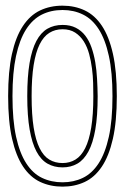

<svg xmlns="http://www.w3.org/2000/svg" viewBox="-20 -661 450 691"><path d="M205.1 -640.6Q249 -640.6 285.2 -623.5Q321.3 -606.4 346.9 -567.9Q372.6 -529.3 386.5 -467Q400.4 -404.8 400.4 -314.9Q400.4 -223.6 386.2 -161.4Q372.1 -99.1 346.2 -60.8Q320.3 -22.5 284.4 -5.9Q248.5 10.7 205.1 10.7Q161.1 10.7 125 -6.1Q88.9 -22.9 63.2 -61.3Q37.6 -99.6 23.4 -161.9Q9.3 -224.1 9.3 -314.9Q9.3 -404.3 22.9 -466.3Q36.6 -528.3 62.3 -567.1Q87.9 -606 124 -623.3Q160.2 -640.6 205.1 -640.6ZM315.9 -314.9Q315.9 -335.9 315.2 -362.1Q314.5 -388.2 311 -414.8Q307.6 -441.4 300.8 -466.8Q293.9 -492.2 281.5 -512Q269 -531.7 250.5 -543.7Q231.9 -555.7 205.1 -555.7Q178.2 -555.7 157.5 -542.7Q136.7 -529.8 122.6 -501.2Q108.4 -472.7 101.1 -426.8Q93.8 -380.9 93.8 -314.9Q93.8 -248 101.1 -202.1Q108.4 -156.2 122.6 -127.7Q136.7 -99.1 157.5 -86.7Q178.2 -74.2 205.1 -74.2Q231 -74.2 251.5 -86.7Q272 -99.1 286.4 -127.4Q300.8 -155.8 308.3 -201.9Q315.9 -248 315.9 -314.9ZM331.5 -314.9Q331.5 -243.7 323 -194.8Q314.5 -146 298.1 -115.7Q281.7 -85.4 258.3 -72Q234.9 -58.6 205.1 -58.6Q174.8 -58.6 151.1 -72Q127.4 -85.4 111.3 -115.7Q95.2 -146 86.7 -194.8Q78.1 -243.7 78.1 -314.9Q78.1 -385.3 86.4 -434.1Q94.7 -482.9 110.8 -513.4Q127 -543.9 150.6 -557.6Q174.3 -571.3 205.1 -571.3Q232.9 -571.3 252.9 -561Q272.9 -550.8 286.9 -532.7Q300.8 -514.6 309.3 -490.2Q317.9 -465.8 322.8 -437.3Q327.6 -408.7 329.3 -377.4Q331.1 -346.2 331.5 -314.9ZM205.1 -625Q163.6 -625 130.4 -608.4Q97.2 -591.8 73.7 -554.9Q50.3 -518.1 37.6 -459Q24.9 -399.9 24.9 -314.9Q24.9 -228.5 37.8 -169.2Q50.8 -109.9 74.5 -73.2Q98.1 -36.6 131.3 -20.8Q164.6 -4.9 205.1 -4.9Q245.1 -4.9 278.1 -20.8Q311 -36.6 334.7 -72.8Q358.4 -108.9 371.6 -168.2Q384.8 -227.5 384.8 -314.9Q384.8 -400.4 371.8 -459.7Q358.9 -519 335.4 -555.7Q312 -592.3 278.8 -608.6Q245.6 -625 205.1 -625Z"/></svg>

Font: Fibel Sued Kontur LRS
Style: Regular
Weight: 400
Designer: Peter Wiegel
Foundry: Peter Wiegel
Version: Version 000.000